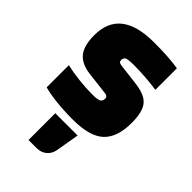

<svg xmlns="http://www.w3.org/2000/svg" viewBox="-220 -582 882 882"><g transform="rotate(45 221.0 -141.5)"><path d="M245 -365Q210 -365 198 -360Q186 -355 186 -340Q186 -332 190.5 -328Q195 -324 204 -323L310 -310Q376 -302 400.5 -271Q425 -240 425 -170Q425 -76 378.5 -32.5Q332 11 223 11Q164 11 114.5 5.5Q65 0 33 -9V-153Q73 -144 118 -139Q163 -134 203 -134Q237 -134 248.5 -140Q260 -146 260 -163Q260 -169 256 -173.5Q252 -178 244 -179L127 -193Q69 -201 43.5 -234Q18 -267 18 -333Q18 -419 72.5 -461.5Q127 -504 235 -504Q284 -504 324 -501.5Q364 -499 394 -494V-354Q360 -359 320 -362Q280 -365 245 -365ZM290 47 270 163Q265 189 245.5 205Q226 221 198 221H145V47Z"/></g></svg>

Font: Blinker ExtraBold
Style: Regular
Weight: 800
Designer: Juergen Huber
Foundry: supertype
Version: Version 1.017;hotconv 1.0.117;makeotfexe 2.5.65602